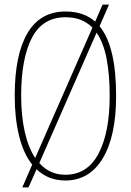

<svg xmlns="http://www.w3.org/2000/svg" viewBox="-20 -775 569 835"><path d="M120 -59Q82 -107 63 -184Q44 -261 44 -359Q44 -537 99.5 -631Q155 -725 265 -725Q344 -725 394 -681L426 -755H454L413 -661Q485 -574 485 -358Q485 -183 427 -86.5Q369 10 264 10Q190 10 139 -39L104 40H77ZM382 -655Q360 -677 331.5 -688.5Q303 -700 265 -700Q165 -700 118.5 -610Q72 -520 72 -358Q72 -272 87.5 -202.5Q103 -133 133 -88ZM264 -15Q360 -15 408.5 -107Q457 -199 457 -358Q457 -450 443.5 -520Q430 -590 400 -633L151 -66Q196 -15 264 -15Z"/></svg>

Font: Noto Serif Ethiopic ExtraCondensed Thin
Style: Regular
Weight: 100
Width: 2
Designer: Monotype Design Team
Foundry: Monotype Imaging Inc.
Version: Version 2.102; ttfautohint (v1.8.4.7-5d5b)